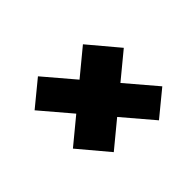

<svg xmlns="http://www.w3.org/2000/svg" viewBox="-90 -695 691 691"><g transform="rotate(45 255.5 -350.0)"><path d="M204 -543 444 -252 331 -157 91 -448ZM400 -543 478 -448 136 -157 58 -252Z"/></g></svg>

Font: Pathway Extreme Condensed Black
Style: Italic
Weight: 900
Width: 3
Italic angle: -8°
Version: Version 1.001;gftools[0.9.26]